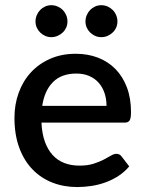

<svg xmlns="http://www.w3.org/2000/svg" viewBox="-20 -730 571 757"><path d="M281 -440Q222.5 -440 189 -406.5Q155.5 -373 146.5 -312.5H400Q400 -339.5 392.2 -362.8Q384.5 -386 369.5 -403.2Q354.5 -420.5 332.2 -430.2Q310 -440 281 -440ZM279 -518Q326 -518 366 -502.8Q406 -487.5 435 -458Q464 -428.5 480.2 -385.8Q496.5 -343 496.5 -288.5Q496.5 -263.5 491 -255Q485.5 -246.5 471 -246.5H143.5Q145.5 -203 157 -171.2Q168.5 -139.5 187.8 -118.5Q207 -97.5 233.8 -87.2Q260.5 -77 293.5 -77Q325 -77 348 -84.2Q371 -91.5 388 -100.2Q405 -109 417 -116.2Q429 -123.5 439 -123.5Q452 -123.5 459 -113.5L489.5 -74Q470.5 -51.5 446.5 -36Q422.5 -20.5 395.5 -10.8Q368.5 -1 340 3.2Q311.5 7.5 284.5 7.5Q231.5 7.5 186.2 -10.2Q141 -28 107.8 -62.5Q74.5 -97 55.8 -148Q37 -199 37 -265.5Q37 -318.5 53.8 -364.5Q70.5 -410.5 101.8 -444.5Q133 -478.5 177.8 -498.2Q222.5 -518 279 -518ZM438 -670.2Q443 -658.5 443 -645.5Q443 -632.5 438 -621.2Q433 -610 424.2 -601.8Q415.5 -593.5 404 -588.5Q392.5 -583.5 379.5 -583.5Q366.5 -583.5 355.2 -588.5Q344 -593.5 335.5 -601.8Q327 -610 322 -621.2Q317 -632.5 317 -645.5Q317 -658.5 322 -670.2Q327 -682 335.5 -690.8Q344 -699.5 355.2 -704.5Q366.5 -709.5 379.5 -709.5Q392.5 -709.5 404 -704.5Q415.5 -699.5 424.2 -690.8Q433 -682 438 -670.2ZM182 -583.5Q169.5 -583.5 158.2 -588.5Q147 -593.5 138.5 -601.8Q130 -610 125 -621.2Q120 -632.5 120 -645.5Q120 -658.5 125 -670.2Q130 -682 138.5 -690.8Q147 -699.5 158.2 -704.5Q169.5 -709.5 182 -709.5Q195 -709.5 206.8 -704.5Q218.5 -699.5 227.2 -690.8Q236 -682 241 -670.2Q246 -658.5 246 -645.5Q246 -632.5 241 -621.2Q236 -610 227.2 -601.8Q218.5 -593.5 206.8 -588.5Q195 -583.5 182 -583.5Z"/></svg>

Font: Lato
Style: Regular
Weight: 600
Designer: Lukasz Dziedzic
Foundry: tyPoland Lukasz Dziedzic
Version: Version 2.006; 2014-01-15; ttfautohint (v1.4.1)